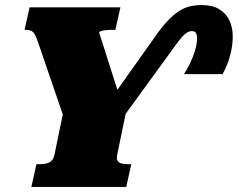

<svg xmlns="http://www.w3.org/2000/svg" viewBox="-20 -739 940 759"><path d="M778 -719Q819 -719 846 -703Q873 -687 886.5 -659Q900 -631 900 -595Q900 -566 894 -537.5Q888 -509 878.5 -485.5Q869 -462 860 -446H707Q718 -462 730 -486Q742 -510 750.5 -537.5Q759 -565 759 -587Q759 -601 754.5 -608.5Q750 -616 738 -616Q729 -616 719 -610Q709 -604 697 -590Q685 -576 668 -552L452 -255L480 -305L443 -126Q440 -112 444.5 -104Q449 -96 459.5 -93Q470 -90 483 -90H499L479 0H104L124 -90H140Q160 -90 175 -97Q190 -104 195 -126L232 -305L237 -261L129 -576Q123 -593 117.5 -603Q112 -613 103.5 -617Q95 -621 82 -621H77L97 -710H456L436 -621H424Q407 -621 396 -619.5Q385 -618 379 -616Q373 -614 372 -610L461 -331L393 -312L598 -601Q622 -635 643.5 -657.5Q665 -680 686 -694Q707 -708 729.5 -713.5Q752 -719 778 -719Z"/></svg>

Font: Roboto Serif 20pt Black
Style: Italic
Weight: 900
Italic angle: -10°
Version: Version 1.008